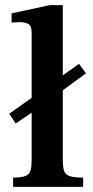

<svg xmlns="http://www.w3.org/2000/svg" viewBox="-20 -726 363 746"><path d="M303 0H31V-36Q64 -36 79.5 -42.5Q95 -49 99 -64.5Q103 -80 103 -108V-288L41 -246L16 -284L103 -346V-598Q103 -627 89 -633.5Q75 -640 57 -640Q44 -640 34.5 -639Q25 -638 25 -638V-674L173 -706H224V-433L287 -478L314 -441L224 -375V-108Q224 -79 228.5 -63.5Q233 -48 250 -42Q267 -36 303 -36Z"/></svg>

Font: STIX Two Text SemiBold
Style: Regular
Weight: 600
Designer: Ross Mills, John Hudson & Paul Hanslow, Tiro Typeworks Ltd; with prior portions MicroPress Inc., and Coen Hoffman.
Foundry: Tiro Typeworks Ltd
Version: Version 2.13 b171